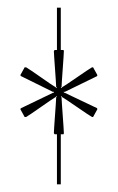

<svg xmlns="http://www.w3.org/2000/svg" viewBox="-20 -876 306 499"><path d="M148 -635H146V-638L148 -637L232 -678C232 -678 233 -679 233 -681L222 -701H219C211 -697 149 -653 141 -649L140 -647L138 -648L140 -650C140 -659 146 -734 146 -743C146 -743 146 -745 145 -746H138V-856H128V-746H122C121 -745 120 -743 120 -743C120 -734 126 -659 126 -650L128 -648L126 -647L125 -649C117 -653 56 -697 48 -701H44L33 -681C33 -679 35 -678 35 -678L118 -637L120 -638V-635H118L35 -595C35 -595 33 -594 33 -592L44 -572H48C56 -576 117 -620 125 -624L126 -626L128 -625L126 -623C126 -614 120 -539 120 -530C120 -530 121 -528 122 -527H128V-397H138V-527H145C146 -528 146 -530 146 -530C146 -539 140 -614 140 -623L138 -625L140 -626L141 -624C149 -620 211 -576 219 -572H222L233 -592C233 -594 232 -595 232 -595Z"/></svg>

Font: FoglihtenNo04
Style: Regular
Weight: 500
Designer: gluk (gluksza@wp.pl)
Foundry: gluk (gluksza@wp.pl)
Version: Version 0.70